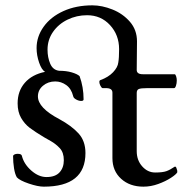

<svg xmlns="http://www.w3.org/2000/svg" viewBox="-20 -685 693 719"><path d="M43 -21Q36 -33 32.5 -55Q29 -77 29 -100Q29 -104 34 -106.5Q39 -109 46 -109Q61 -109 62 -101Q70 -70 97.5 -46Q125 -22 154 -22Q187 -22 203 -39.5Q219 -57 219 -85Q219 -114 204 -130Q189 -146 170.5 -156.5Q152 -167 145 -171Q110 -192 91 -206.5Q72 -221 59 -243.5Q46 -266 46 -298Q46 -344 73 -375Q100 -406 149 -416Q136 -423 126.5 -450.5Q117 -478 117 -505Q117 -548 143.5 -585Q170 -622 217.5 -643.5Q265 -665 326 -665Q362 -665 401 -649.5Q440 -634 466.5 -603.5Q493 -573 493 -530L492 -423Q492 -407 515 -407H634Q637 -407 639.5 -399.5Q642 -392 642 -384Q642 -373 639 -364Q636 -355 632 -355H532Q507 -355 499.5 -351.5Q492 -348 492 -337V-119Q492 -85 512.5 -62Q533 -39 561 -39Q589 -39 603 -44Q617 -49 633 -60Q634 -61 636 -61Q640 -61 642 -51Q644 -49 644 -40Q640 -32 620 -19Q600 -6 572.5 4Q545 14 517 14Q466 14 433.5 -15.5Q401 -45 401 -93V-338Q401 -355 377 -355H364Q360 -356 356 -364Q352 -372 352 -378Q352 -384 356 -385Q386 -396 403.5 -414.5Q421 -433 423 -451Q426 -468 426 -501Q426 -554 392 -591Q358 -628 306 -628Q267 -628 233 -611.5Q199 -595 178.5 -565.5Q158 -536 158 -499Q158 -470 168 -446.5Q178 -423 201 -420Q228 -420 248.5 -414Q269 -408 278 -400Q293 -359 293 -313Q293 -307 284 -307Q275 -307 265 -312.5Q255 -318 254 -325Q247 -353 228 -366.5Q209 -380 187 -380Q160 -380 141 -364Q122 -348 122 -324Q122 -281 202 -239Q248 -214 274 -185.5Q300 -157 300 -112Q300 14 144 14Q122 14 88 2.5Q54 -9 43 -21Z"/></svg>

Font: EB Garamond Medium
Style: Regular
Weight: 500
Designer: Georg Duffner and Octavio Pardo
Foundry: Georg Duffner
Version: Version 1.000